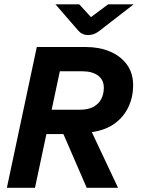

<svg xmlns="http://www.w3.org/2000/svg" viewBox="-20 -891 672 911"><path d="M12.6 0 154.6 -668H386.2Q450.7 -668 501.3 -646.8Q551.9 -625.7 581.8 -585.1Q611.7 -544.6 611.7 -486.1Q611.7 -431.6 589.9 -384.5Q568.1 -337.4 524.8 -305.4Q481.6 -273.5 415.6 -264.1L540.1 0H391.4L280.8 -255H200.2L146 0ZM225.1 -370.3H357.3Q398.9 -370.3 424.2 -384.5Q449.5 -398.8 461.1 -422.6Q472.6 -446.3 472.6 -474.3Q472.6 -512.2 445.1 -532.5Q417.5 -552.8 370.8 -552.8H263.9ZM397.6 -724.6Q383.8 -724.6 372.3 -729.7Q360.9 -734.8 352.9 -744.1L243 -870.6H355.9L411.7 -809.8L493.2 -870.6H614.5L451 -744.1Q426 -724.6 397.6 -724.6Z"/></svg>

Font: Atkinson Hyperlegible Mono ExtraLight
Style: Italic
Weight: 200
Italic angle: -12°
Monospace: yes
Designer: Elliott Scott, Megan Eiswerth, Linus Boman, Theodore Petrosky, Letters from Sweden
Foundry: Applied Design Works, Letters from Sweden
Version: Version 2.001